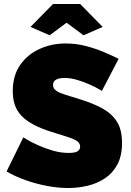

<svg xmlns="http://www.w3.org/2000/svg" viewBox="-20 -934 657 963"><path d="M491 -478Q491 -478 474 -488Q457 -498 429 -510.5Q401 -523 368 -533Q335 -543 303 -543Q278 -543 262 -535Q246 -527 246 -508Q246 -490 262 -479Q278 -468 307.5 -459Q337 -450 378 -437Q444 -417 492 -391Q540 -365 566 -324.5Q592 -284 592 -217Q592 -153 569 -109.5Q546 -66 507 -40Q468 -14 420 -2.5Q372 9 322 9Q271 9 215.5 -1.5Q160 -12 108 -30.5Q56 -49 13 -74L97 -245Q97 -245 117 -233Q137 -221 170 -206Q203 -191 243.5 -179Q284 -167 325 -167Q357 -167 369.5 -175.5Q382 -184 382 -198Q382 -219 360 -230.5Q338 -242 302.5 -252.5Q267 -263 224 -277Q162 -298 122 -324.5Q82 -351 63 -387.5Q44 -424 44 -476Q44 -555 81 -608Q118 -661 178.5 -688.5Q239 -716 309 -716Q361 -716 409.5 -703.5Q458 -691 500.5 -673Q543 -655 575 -639ZM133 -799 246 -914H382L495 -799L399 -757L314 -820L229 -757Z"/></svg>

Font: Raleway Thin Black
Style: Regular
Weight: 900
Version: Version 4.026